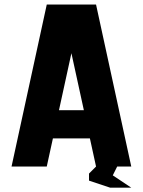

<svg xmlns="http://www.w3.org/2000/svg" viewBox="-20 -739 634 852"><path d="M352.1 -250 296.9 -502.9 241.7 -250ZM406.2 0 378.9 -125H214.8L187.5 0H31.2L187.5 -718.8H406.2L562.5 0H500L480.5 39.1L562.5 93.8H468.8L375 62.5V31.2Z"/></svg>

Font: Signwood
Style: Regular
Weight: 400
Designer: GGBotNet
Foundry: GGBotNet
Version: 0.95